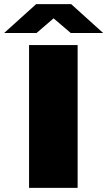

<svg xmlns="http://www.w3.org/2000/svg" viewBox="-66 -905 517 925"><path d="M74 0V-688H308V0ZM-46 -746 108 -885H277L431 -746H275L160 -844H224L110 -746Z"/></svg>

Font: Archivo SemiBold SemiExpanded Black
Style: Regular
Weight: 900
Width: 6
Version: Version 2.001